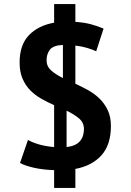

<svg xmlns="http://www.w3.org/2000/svg" viewBox="-20 -820 640 940"><path d="M245 13Q188 11 145 1Q102 -9 78 -22L117 -135Q135 -124 167.5 -114Q200 -104 245 -100V-305Q214 -319 183.5 -336Q153 -353 129 -377Q105 -401 90.5 -434.5Q76 -468 76 -514Q76 -600 121.5 -647.5Q167 -695 245 -709V-800H349V-713Q393 -710 426 -701Q459 -692 487 -680L451 -569Q434 -577 408 -585Q382 -593 349 -597V-410Q380 -396 411.5 -378.5Q443 -361 467.5 -337Q492 -313 507.5 -280.5Q523 -248 523 -203Q523 -111 476.5 -59.5Q430 -8 349 7V100H245ZM391 -188Q391 -220 366.5 -240.5Q342 -261 306 -278V-100Q350 -105 370.5 -128Q391 -151 391 -188ZM208 -525Q208 -495 230.5 -475Q253 -455 288 -438V-600Q241 -598 224.5 -577Q208 -556 208 -525Z"/></svg>

Font: PT Mono
Style: Bold
Weight: 700
Monospace: yes
Designer: A.Korolkova, I.Chaeva
Foundry: ParaType Ltd
Version: Version 1.000 OFL